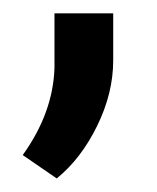

<svg xmlns="http://www.w3.org/2000/svg" viewBox="-20 -127 236 289"><path d="M65.4 141.6 14.2 106.4Q60.1 42.5 62 -25.4V-106.9H150.4V-36.1Q150.4 13.2 126.2 62.5Q102.1 111.8 65.4 141.6Z"/></svg>

Font: Roboto
Style: Regular
Weight: 400
Designer: Google
Version: Version 2.134; 2016; ttfautohint (v1.6)